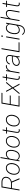

<svg xmlns="http://www.w3.org/2000/svg" viewBox="3272 -4062 1002 7587"><g transform="rotate(-90 3773.5 -269.0)"><path d="M162.1 -710.9H380.9Q442.9 -710 491 -685.8Q539.1 -661.6 563.5 -616.2Q587.9 -570.8 578.1 -504.9Q569.8 -451.7 542.7 -412.6Q515.6 -373.5 475.1 -347.7Q434.6 -321.8 385.7 -307.6L367.2 -301.3H109.9L114.7 -337.4L335.4 -336.9Q385.3 -337.9 428.2 -359.1Q471.2 -380.4 500.5 -417.7Q529.8 -455.1 539.1 -504.9Q548.3 -559.6 529.3 -596.9Q510.3 -634.3 470.9 -654.1Q431.6 -673.8 380.4 -674.8H195.3L78.1 0H39.6ZM480 0 348.1 -315.4 389.6 -316.4 521.5 -6.8 520.5 0Z M664.1 -254.4 666.5 -272.9Q674.3 -323.7 695.8 -371.3Q717.3 -418.9 751 -456.8Q784.7 -494.6 830.1 -516.6Q875.5 -538.6 931.2 -538.1Q986.3 -538.1 1025.1 -515.1Q1064 -492.2 1086.9 -454.3Q1109.9 -416.5 1117.9 -369.4Q1126 -322.3 1119.6 -273.4L1117.2 -254.9Q1109.4 -204.1 1087.9 -156.7Q1066.4 -109.4 1032.7 -71.5Q999 -33.7 953.9 -11.7Q908.7 10.3 853 9.8Q797.9 9.8 759 -12.9Q720.2 -35.6 697.3 -73.7Q674.3 -111.8 666 -158.7Q657.7 -205.6 664.1 -254.4ZM705.6 -272.9 702.6 -253.9Q696.8 -214.4 702.1 -174.1Q707.5 -133.8 725.3 -100.3Q743.2 -66.9 774.9 -46.4Q806.6 -25.9 853 -25.9Q900.4 -25.4 938.7 -45.2Q977.1 -64.9 1005.9 -97.9Q1034.7 -130.9 1052.7 -171.9Q1070.8 -212.9 1078.1 -254.9L1081.1 -273.4Q1086.9 -313 1081.3 -353.3Q1075.7 -393.6 1058.1 -427.2Q1040.5 -460.9 1008.8 -481.7Q977.1 -502.4 930.7 -502.4Q883.8 -502.9 845.5 -483.2Q807.1 -463.4 778.3 -430.2Q749.5 -397 731 -356Q712.4 -314.9 705.6 -272.9Z M1321.8 -750H1359.9L1248 -101.6L1229 0H1191.9ZM1640.1 -270 1638.2 -259.8Q1630.4 -213.4 1612.8 -165.8Q1595.2 -118.2 1566.4 -78.4Q1537.6 -38.6 1496.6 -14.2Q1455.6 10.3 1401.4 9.8Q1364.7 9.8 1332.3 -3.4Q1299.8 -16.6 1275.4 -40.5Q1251 -64.5 1238 -96.4Q1225.1 -128.4 1227.1 -166.5L1257.3 -348.6Q1267.6 -387.7 1289.3 -421.9Q1311 -456.1 1341.8 -482.4Q1372.6 -508.8 1409.7 -523.7Q1446.8 -538.6 1488.3 -538.1Q1543 -538.1 1576.4 -512.9Q1609.9 -487.8 1625.7 -447.5Q1641.6 -407.2 1644 -360.4Q1646.5 -313.5 1640.1 -270ZM1598.6 -259.8 1600.6 -270Q1606.4 -305.2 1606 -345.5Q1605.5 -385.7 1594.5 -421.1Q1583.5 -456.5 1557.1 -479.2Q1530.8 -502 1483.4 -502Q1447.8 -502.4 1415.5 -490Q1383.3 -477.5 1356.2 -455.6Q1329.1 -433.6 1309.3 -404.5Q1289.6 -375.5 1279.8 -341.3L1249.5 -168.9Q1247.1 -126 1267.8 -94Q1288.6 -62 1323.2 -44.2Q1357.9 -26.4 1397.9 -26.4Q1444.8 -25.9 1479.5 -47.1Q1514.2 -68.4 1538.3 -103.3Q1562.5 -138.2 1577.4 -179.2Q1592.3 -220.2 1598.6 -259.8Z M1735.4 -254.4 1737.8 -272.9Q1745.6 -323.7 1767.1 -371.3Q1788.6 -418.9 1822.3 -456.8Q1856 -494.6 1901.4 -516.6Q1946.8 -538.6 2002.4 -538.1Q2057.6 -538.1 2096.4 -515.1Q2135.3 -492.2 2158.2 -454.3Q2181.2 -416.5 2189.2 -369.4Q2197.3 -322.3 2190.9 -273.4L2188.5 -254.9Q2180.7 -204.1 2159.2 -156.7Q2137.7 -109.4 2104 -71.5Q2070.3 -33.7 2025.1 -11.7Q1980 10.3 1924.3 9.8Q1869.1 9.8 1830.3 -12.9Q1791.5 -35.6 1768.6 -73.7Q1745.6 -111.8 1737.3 -158.7Q1729 -205.6 1735.4 -254.4ZM1776.9 -272.9 1773.9 -253.9Q1768.1 -214.4 1773.4 -174.1Q1778.8 -133.8 1796.6 -100.3Q1814.5 -66.9 1846.2 -46.4Q1877.9 -25.9 1924.3 -25.9Q1971.7 -25.4 2010 -45.2Q2048.3 -64.9 2077.1 -97.9Q2106 -130.9 2124 -171.9Q2142.1 -212.9 2149.4 -254.9L2152.3 -273.4Q2158.2 -313 2152.6 -353.3Q2147 -393.6 2129.4 -427.2Q2111.8 -460.9 2080.1 -481.7Q2048.3 -502.4 2002 -502.4Q1955.1 -502.9 1916.7 -483.2Q1878.4 -463.4 1849.6 -430.2Q1820.8 -397 1802.2 -356Q1783.7 -314.9 1776.9 -272.9Z M2537.6 -528.3 2532.2 -493.2H2286.1L2292 -528.3ZM2410.6 -668H2449.7L2356.4 -127Q2352.5 -103.5 2353.8 -80.6Q2355 -57.6 2367.4 -42.5Q2379.9 -27.3 2409.2 -26.9Q2422.4 -26.9 2435.1 -28.3Q2447.8 -29.8 2460.4 -31.2L2460 3.4Q2446.3 6.8 2432.4 8.3Q2418.5 9.8 2404.3 9.8Q2363.3 9.3 2343 -10.3Q2322.8 -29.8 2317.6 -61Q2312.5 -92.3 2318.4 -127.4Z M2572.3 -254.4 2574.7 -272.9Q2582.5 -323.7 2604 -371.3Q2625.5 -418.9 2659.2 -456.8Q2692.9 -494.6 2738.3 -516.6Q2783.7 -538.6 2839.4 -538.1Q2894.5 -538.1 2933.3 -515.1Q2972.2 -492.2 2995.1 -454.3Q3018.1 -416.5 3026.1 -369.4Q3034.2 -322.3 3027.8 -273.4L3025.4 -254.9Q3017.6 -204.1 2996.1 -156.7Q2974.6 -109.4 2940.9 -71.5Q2907.2 -33.7 2862.1 -11.7Q2816.9 10.3 2761.2 9.8Q2706.1 9.8 2667.2 -12.9Q2628.4 -35.6 2605.5 -73.7Q2582.5 -111.8 2574.2 -158.7Q2565.9 -205.6 2572.3 -254.4ZM2613.8 -272.9 2610.8 -253.9Q2605 -214.4 2610.4 -174.1Q2615.7 -133.8 2633.5 -100.3Q2651.4 -66.9 2683.1 -46.4Q2714.8 -25.9 2761.2 -25.9Q2808.6 -25.4 2846.9 -45.2Q2885.3 -64.9 2914.1 -97.9Q2942.9 -130.9 2960.9 -171.9Q2979 -212.9 2986.3 -254.9L2989.3 -273.4Q2995.1 -313 2989.5 -353.3Q2983.9 -393.6 2966.3 -427.2Q2948.7 -460.9 2917 -481.7Q2885.3 -502.4 2838.9 -502.4Q2792 -502.9 2753.7 -483.2Q2715.3 -463.4 2686.5 -430.2Q2657.7 -397 2639.2 -356Q2620.6 -314.9 2613.8 -272.9Z M3782.7 -36.1 3776.9 0H3374.5L3379.9 -36.1ZM3515.1 -710.9 3392.1 0H3353L3475.6 -710.9ZM3794.9 -384.3 3789.6 -347.7H3435.1L3440.9 -384.3ZM3898.9 -710.9 3893.1 -674.8H3491.7L3497.1 -710.9Z M3979 -528.8 4097.2 -302.7 4286.1 -527.8 4334.5 -527.3 4115.7 -268.1 4259.8 0H4215.8L4090.3 -237.8L3890.6 0H3842.3L4072.3 -272.9L3934.6 -528.8Z M4632.3 -528.3 4627 -493.2H4380.9L4386.7 -528.3ZM4505.4 -668H4544.4L4451.2 -127Q4447.3 -103.5 4448.5 -80.6Q4449.7 -57.6 4462.2 -42.5Q4474.6 -27.3 4503.9 -26.9Q4517.1 -26.9 4529.8 -28.3Q4542.5 -29.8 4555.2 -31.2L4554.7 3.4Q4541 6.8 4527.1 8.3Q4513.2 9.8 4499 9.8Q4458 9.3 4437.7 -10.3Q4417.5 -29.8 4412.4 -61Q4407.2 -92.3 4413.1 -127.4Z M4781.7 -437.5 4706.5 0H4668L4758.8 -528.3H4796.9ZM4992.2 -532.2 4985.4 -497.6Q4977.1 -499 4968.8 -499.8Q4960.4 -500.5 4951.7 -500.5Q4907.7 -500.5 4873.8 -482.4Q4839.8 -464.4 4815.2 -433.6Q4790.5 -402.8 4774.2 -365.7Q4757.8 -328.6 4749.5 -290.5L4730 -286.6Q4737.8 -331.1 4754.2 -375.7Q4770.5 -420.4 4797.6 -457.5Q4824.7 -494.6 4863.3 -516.8Q4901.9 -539.1 4954.1 -538.6Q4963.9 -538.6 4973.4 -536.9Q4982.9 -535.2 4992.2 -532.2Z M5308.6 -97.2 5355 -370.1Q5361.8 -412.6 5348.1 -442.1Q5334.5 -471.7 5304.9 -487.1Q5275.4 -502.4 5233.9 -502.9Q5195.8 -502.9 5159.2 -489Q5122.6 -475.1 5095.2 -448.5Q5067.9 -421.9 5058.6 -383.3L5020.5 -383.8Q5026.9 -420.9 5047.9 -449.7Q5068.8 -478.5 5099.1 -498Q5129.4 -517.6 5164.6 -527.8Q5199.7 -538.1 5235.4 -538.1Q5286.6 -538.1 5325 -517.8Q5363.3 -497.6 5382.1 -460Q5400.9 -422.4 5393.1 -369.1L5348.6 -108.4Q5344.2 -83 5342.3 -56.9Q5340.3 -30.8 5345.2 -5.4L5344.7 0H5303.2Q5300.8 -24.4 5302.7 -48.8Q5304.7 -73.2 5308.6 -97.2ZM5355.5 -299.8 5351.6 -266.1H5229Q5196.3 -265.6 5159.9 -259.5Q5123.5 -253.4 5090.1 -239Q5056.6 -224.6 5033 -199.5Q5009.3 -174.3 5002 -136.2Q4996.6 -103 5009.8 -78.4Q5022.9 -53.7 5048.8 -40.3Q5074.7 -26.9 5106 -26.4Q5154.8 -25.9 5197 -43.7Q5239.3 -61.5 5272.7 -93.3Q5306.2 -125 5328.1 -167.5L5340.8 -138.7Q5325.2 -104.5 5300.3 -76.9Q5275.4 -49.3 5243.9 -30Q5212.4 -10.7 5176.8 -0.2Q5141.1 10.3 5103 9.8Q5060.5 9.3 5026.9 -8.3Q4993.2 -25.9 4975.3 -58.6Q4957.5 -91.3 4963.4 -135.7Q4970.2 -182.1 4996.3 -213.4Q5022.5 -244.6 5060.5 -263.7Q5098.6 -282.7 5141.8 -291.3Q5185.1 -299.8 5224.6 -299.8Z M5895.5 -36.1 5890.1 0H5523.9L5529.3 -36.1ZM5664.1 -710.9 5541.5 0H5502L5624.5 -710.9Z M6129.4 -528.3 6038.6 0H6000L6091.3 -528.3ZM6107.4 -689Q6108.4 -701.2 6118.4 -710.9Q6128.4 -720.7 6141.1 -720.7Q6154.8 -720.7 6163.3 -710.9Q6171.9 -701.2 6170.4 -688Q6168.9 -675.8 6158.7 -666.5Q6148.4 -657.2 6135.7 -656.7Q6122.6 -656.7 6114 -666.3Q6105.5 -675.8 6107.4 -689Z M6631.3 -528.3H6668.9L6579.6 -8.3Q6569.3 52.2 6538.8 102.5Q6508.3 152.8 6459.5 182.6Q6410.6 212.4 6345.7 211.9Q6312 211.9 6282 201.2Q6252 190.4 6227.5 170.2Q6203.1 149.9 6185.5 121.6L6211.4 97.7Q6234.4 134.3 6266.8 155.5Q6299.3 176.8 6344.2 176.8Q6398.4 177.2 6439.2 152.3Q6480 127.4 6505.6 85.4Q6531.2 43.5 6540 -7.3L6610.4 -413.1ZM6221.7 -258.3 6223.1 -268.6Q6231 -315.9 6248.5 -363.5Q6266.1 -411.1 6295.2 -450.9Q6324.2 -490.7 6365.5 -514.6Q6406.7 -538.6 6461.4 -538.1Q6500.5 -538.1 6532.5 -522.9Q6564.5 -507.8 6587.2 -481.7Q6609.9 -455.6 6621.3 -421.4Q6632.8 -387.2 6631.3 -348.6L6600.6 -166.5Q6591.8 -127.9 6569.6 -95.7Q6547.4 -63.5 6516.4 -39.8Q6485.4 -16.1 6448.7 -2.9Q6412.1 10.3 6373 9.8Q6318.8 9.3 6285.6 -16.1Q6252.4 -41.5 6236.3 -82Q6220.2 -122.6 6217.5 -169.2Q6214.8 -215.8 6221.7 -258.3ZM6262.2 -268.6 6260.3 -258.3Q6254.4 -223.1 6254.9 -183.1Q6255.4 -143.1 6266.4 -107.7Q6277.3 -72.3 6304 -49.6Q6330.6 -26.9 6377 -26.4Q6420.4 -25.9 6461.7 -43.7Q6502.9 -61.5 6533.9 -94Q6564.9 -126.5 6577.6 -168.9L6607.9 -341.3Q6610.4 -374.5 6600.8 -403.6Q6591.3 -432.6 6572 -454.8Q6552.7 -477.1 6525.4 -489.5Q6498 -502 6464.8 -502Q6417.5 -502.4 6382.6 -481.2Q6347.7 -460 6323.5 -425.3Q6299.3 -390.6 6284.2 -349.6Q6269 -308.6 6262.2 -268.6Z M6902.3 -750 6772.9 0H6734.4L6863.8 -750ZM6818.4 -304.7 6803.7 -327.6Q6814.5 -367.7 6835.4 -405.3Q6856.4 -442.9 6886.5 -472.9Q6916.5 -502.9 6954.6 -520.5Q6992.7 -538.1 7037.6 -538.1Q7082 -538.1 7110.6 -522.5Q7139.2 -506.8 7154.3 -479.5Q7169.4 -452.1 7172.9 -417Q7176.3 -381.8 7170.4 -342.8L7111.8 0H7073.2L7132.3 -342.8Q7138.7 -384.8 7133.3 -421.4Q7127.9 -458 7103.8 -480.5Q7079.6 -502.9 7030.8 -502.4Q6990.2 -502.4 6955.8 -485.4Q6921.4 -468.3 6893.8 -439.7Q6866.2 -411.1 6846.9 -376Q6827.6 -340.8 6818.4 -304.7Z M7539.1 -528.3 7533.7 -493.2H7287.6L7293.5 -528.3ZM7412.1 -668H7451.2L7357.9 -127Q7354 -103.5 7355.2 -80.6Q7356.4 -57.6 7368.9 -42.5Q7381.3 -27.3 7410.6 -26.9Q7423.8 -26.9 7436.5 -28.3Q7449.2 -29.8 7461.9 -31.2L7461.4 3.4Q7447.8 6.8 7433.8 8.3Q7419.9 9.8 7405.8 9.8Q7364.7 9.3 7344.5 -10.3Q7324.2 -29.8 7319.1 -61Q7314 -92.3 7319.8 -127.4Z"/></g></svg>

Font: Roboto ExtraLight
Style: Italic
Weight: 250
Designer: Christian Robertson
Foundry: Google
Version: Version 3.009; 2024